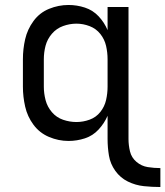

<svg xmlns="http://www.w3.org/2000/svg" viewBox="-20 -558 664 771"><path d="M624 193V117Q599 117 573.5 113Q548 109 528 92Q508 75 502 50Q496 25 496 0V-530H412V-437Q399 -468 376 -492.5Q353 -517 321 -527.5Q289 -538 255 -538Q215 -538 177 -522.5Q139 -507 114.5 -473.5Q90 -440 81 -400.5Q72 -361 72 -320V-210Q72 -170 81 -130Q90 -90 114.5 -57Q139 -24 177 -8Q215 8 255 8Q289 8 321 -2.5Q353 -13 376 -38Q399 -63 412 -93V0Q412 34 417.5 67Q423 100 443 128Q463 156 493.5 171Q524 186 557.5 189.5Q591 193 624 193ZM287 -68Q260 -68 233.5 -77Q207 -86 188.5 -107.5Q170 -129 163 -156Q156 -183 156 -210V-320Q156 -348 163 -374.5Q170 -401 188.5 -422.5Q207 -444 233.5 -453.5Q260 -463 287 -463Q314 -463 340 -453Q366 -443 383 -421.5Q400 -400 406 -373.5Q412 -347 412 -320V-210Q412 -183 406 -156.5Q400 -130 383 -108.5Q366 -87 340 -77.5Q314 -68 287 -68Z"/></svg>

Font: Iosevka SS01 Extended
Style: Regular
Weight: 400
Width: 7
Monospace: yes
Designer: Belleve Invis
Foundry: Belleve Invis
Version: Version 3.4.7; ttfautohint (v1.8.3)